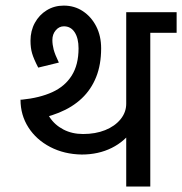

<svg xmlns="http://www.w3.org/2000/svg" viewBox="-20 -682 666 702"><path d="M441.5 0V-637.5H529.5V0ZM468.2 -562V-637.5H625.8V-562ZM83 -240.2 59.5 -317.5Q124.8 -324 171 -345Q217.2 -366 242.2 -405.6Q267.2 -445.2 267.2 -505.5H349.8Q349.8 -445.8 331.6 -400.4Q313.5 -355 279.2 -322.5Q245 -290 195.5 -270Q146 -250 83 -240.2ZM278.8 -117Q214.8 -118 163.8 -144.5Q112.8 -171 83.9 -216.1Q55 -261.2 55 -317.5H143Q143 -281.8 161.6 -253.4Q180.2 -225 211.9 -208.5Q243.5 -192 283.8 -192ZM278.8 -117 283.8 -192Q329 -192 364.5 -206.2Q400 -220.5 420.8 -246Q441.5 -271.5 441.5 -302.8H493Q493 -250 465 -207.8Q437 -165.5 388.5 -141.2Q340 -117 278.8 -117ZM267.2 -505.2Q267.2 -542.2 253 -564Q238.8 -585.8 213.5 -585.8L213 -661.5Q252.5 -661.5 283.2 -641Q314 -620.5 331.9 -585.5Q349.8 -550.5 349.8 -505.2ZM119.8 -434.8Q103.2 -466.8 97.4 -486.8Q91.5 -506.8 91.5 -533.2L171.5 -535.8Q171.5 -519.2 176.1 -501.1Q180.8 -483 195.2 -453.2ZM91.5 -533.2Q91.5 -569.2 107.4 -598.4Q123.2 -627.5 150.9 -644.5Q178.5 -661.5 213 -661.5L213.5 -585.8Q196 -585.8 183.8 -571.2Q171.5 -556.8 171.5 -535.8Z"/></svg>

Font: Akshar Light
Style: Regular
Weight: 300
Designer: Tall Chai
Foundry: Tall Chai
Version: Version 1.100